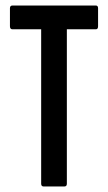

<svg xmlns="http://www.w3.org/2000/svg" viewBox="-20 -675 391 695"><path d="M138 0Q129 0 129 -10V-569H25Q16 -569 16 -580V-645Q16 -655 25 -655H327Q335 -655 335 -645V-580Q335 -569 327 -569H222V-10Q222 0 213 0Z"/></svg>

Font: Sofia Sans Extra Condensed SemiBold
Style: Regular
Weight: 600
Designer: Botio Nikoltchev, Ani Petrova
Foundry: lettersoup
Version: Version 4.101